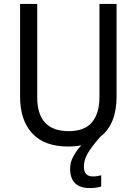

<svg xmlns="http://www.w3.org/2000/svg" viewBox="-20 -734 694 975"><path d="M406 111Q406 138 418 150Q430 162 451 162Q465 162 475.5 160Q486 158 494 156V213Q481 217 467 219Q453 221 436 221Q336 221 336 122Q336 90 353 59Q370 28 393 4Q361 10 325 10Q206 10 144 -56.5Q82 -123 82 -243V-714H169V-240Q169 -68 329 -68Q410 -68 447.5 -113.5Q485 -159 485 -241V-714H572V-242Q572 -175 551.5 -123Q531 -71 489 -39Q444 12 425 45.5Q406 79 406 111Z"/></svg>

Font: Noto Sans Ethiopic SemCond
Style: Regular
Weight: 400
Width: 4
Designer: Monotype Design Team
Foundry: Monotype Imaging Inc.
Version: Version 2.102; ttfautohint (v1.8.4.7-5d5b)